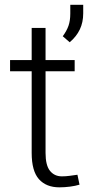

<svg xmlns="http://www.w3.org/2000/svg" viewBox="-20 -782 394 811"><path d="M231 9.3Q175.3 9.3 144.5 -25.1Q113.8 -59.6 113.8 -136.2V-481H22.5V-528.3H113.8V-664.1H172.4V-528.3H295.4V-481H172.4V-136.2Q172.4 -83.5 191.2 -60.3Q210 -37.1 241.2 -37.1Q257.8 -37.1 273.9 -39.3Q290 -41.5 307.1 -43.9L315.9 -2Q298.3 3.4 275.9 6.3Q253.4 9.3 231 9.3ZM274.4 -603.5 245.1 -628.9Q261.7 -651.4 269.3 -673.1Q276.9 -694.8 276.9 -724.6V-761.7H331.5V-725.6Q331.5 -687.5 317.1 -657.5Q302.7 -627.4 274.4 -603.5Z"/></svg>

Font: Roboto Slab LO Light
Style: Regular
Weight: 300
Designer: Google
Version: Version 2.000